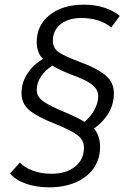

<svg xmlns="http://www.w3.org/2000/svg" viewBox="-20 -742 541 821"><path d="M23 0 65 -47Q84 -26 119.5 -12.5Q155 1 200 1Q263 1 301 -29.5Q339 -60 339 -110Q339 -143 311.5 -164Q284 -185 212 -214Q136 -244 104 -272Q72 -300 72 -344Q72 -390 98 -428.5Q124 -467 164 -490Q151 -502 144 -521Q137 -540 137 -562Q137 -634 192.5 -678Q248 -722 338 -722Q388 -722 427 -709Q466 -696 492 -674L456 -625Q405 -665 328 -665Q272 -665 239 -638.5Q206 -612 206 -567Q206 -536 232.5 -518Q259 -500 330 -474Q401 -447 434 -417.5Q467 -388 467 -343Q467 -255 382 -192Q393 -181 400.5 -159.5Q408 -138 408 -114Q408 -63 381 -23.5Q354 16 304.5 37.5Q255 59 190 59Q135 59 91 43.5Q47 28 23 0ZM400 -330Q400 -356 379 -375.5Q358 -395 306 -415Q245 -437 204 -461Q173 -442 155 -414.5Q137 -387 137 -357Q137 -333 156.5 -315.5Q176 -298 228 -275Q318 -237 341 -221Q368 -243 384 -273Q400 -303 400 -330Z"/></svg>

Font: Niramit Light
Style: Italic
Weight: 300
Italic angle: -10°
Designer: Katatrad Aksorn Co.,Ltd.
Foundry: Cadson Demak Co.,Ltd.
Version: Version 1.000; ttfautohint (v1.6)